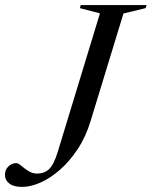

<svg xmlns="http://www.w3.org/2000/svg" viewBox="-72 -725 597 755"><path d="M284.5 -250Q266 -188 234.2 -139.8Q202.5 -91.5 164.5 -58Q126.5 -24.5 87.5 -7.2Q48.5 10 15 10Q-18 10 -35.2 -3.2Q-52.5 -16.5 -52.5 -37.5Q-52.5 -57.5 -39 -70.5Q-25.5 -83.5 -8.5 -83.5Q-1.5 -83.5 6.2 -77.5Q14 -71.5 24.2 -63.2Q34.5 -55 46.8 -48.8Q59 -42.5 74.5 -42.5Q102 -42.5 120.8 -59.8Q139.5 -77 155 -127.5L321 -672.5L242 -693L245.5 -705H504.5L500.5 -693L413.5 -672Z"/></svg>

Font: Newsreader 60pt
Style: Italic
Weight: 400
Italic angle: -17°
Designer: Hugues Gentile
Foundry: Production Type
Version: Version 1.003